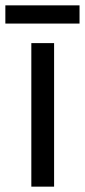

<svg xmlns="http://www.w3.org/2000/svg" viewBox="-39 -697 317 717"><path d="M163 0H78V-536H163ZM258 -677V-609H-19V-677Z"/></svg>

Font: Noto Sans Devanagari SemiCondensed
Style: Regular
Weight: 400
Width: 4
Designer: Jelle Bosma - Monotype Design Team
Foundry: Monotype Imaging Inc.
Version: Version 2.006